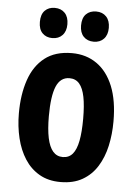

<svg xmlns="http://www.w3.org/2000/svg" viewBox="-54 -789 596 841"><g transform="rotate(5 244.0 -369.0)"><path d="M452.1 -274.9Q452.1 -217.8 440.7 -166.5Q429.2 -115.2 404.5 -75.7Q379.9 -36.1 340.1 -13.2Q300.3 9.8 243.2 9.8Q189.9 9.8 150.9 -12.7Q111.8 -35.2 86.4 -74.5Q61 -113.8 48.6 -165.3Q36.1 -216.8 36.1 -274.9Q36.1 -357.4 57.9 -421.1Q79.6 -484.9 125.7 -521Q171.9 -557.1 245.1 -557.1Q308.1 -557.1 354.7 -524.4Q401.4 -491.7 426.8 -429Q452.1 -366.2 452.1 -274.9ZM168 -272.9Q168 -216.3 176 -177.7Q184.1 -139.2 200.9 -119.6Q217.8 -100.1 244.1 -100.1Q271 -100.1 287.4 -119.4Q303.7 -138.7 311.3 -177.7Q318.8 -216.8 318.8 -274.9Q318.8 -332.5 311.3 -370.6Q303.7 -408.7 287.4 -427.7Q271 -446.8 244.1 -446.8Q204.1 -446.8 186 -404.3Q168 -361.8 168 -272.9ZM92.8 -681.2Q92.8 -714.4 109.4 -731.2Q126 -748 152.8 -748Q180.7 -748 197.3 -730.5Q213.9 -712.9 213.9 -681.2Q213.9 -650.4 197.3 -632.8Q180.7 -615.2 152.8 -615.2Q126 -615.2 109.4 -632.1Q92.8 -648.9 92.8 -681.2ZM273.9 -681.2Q273.9 -714.4 290.5 -731.2Q307.1 -748 335 -748Q362.8 -748 379.4 -730.5Q396 -712.9 396 -681.2Q396 -650.4 379.4 -632.8Q362.8 -615.2 335 -615.2Q307.1 -615.2 290.5 -632.6Q273.9 -649.9 273.9 -681.2Z"/></g></svg>

Font: Open Sans Condensed
Style: Regular
Weight: 400
Width: 3
Designer: Monotype Design Team
Foundry: Monotype Imaging Inc.
Version: Version 3.000